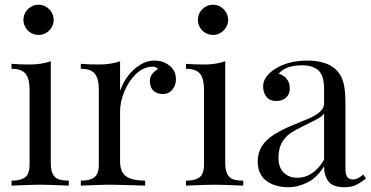

<svg xmlns="http://www.w3.org/2000/svg" viewBox="-20 -785 1569 812"><path d="M198.2 -732.9Q207 -718.3 207 -701.2Q207 -684.1 198.2 -669.2Q189.5 -654.3 174.8 -645.8Q160.2 -637.2 143.1 -637.2Q126 -637.2 111.1 -645.8Q96.2 -654.3 87.6 -669.2Q79.1 -684.1 79.1 -701.2Q79.1 -718.3 87.6 -732.9Q96.2 -747.6 111.1 -756.3Q126 -765.1 143.1 -765.1Q160.2 -765.1 174.8 -756.3Q189.5 -747.6 198.2 -732.9ZM271 -21V0Q179.2 -3.9 149.9 -3.9Q120.6 -3.9 28.8 0V-21Q84 -21 97.7 -49.3Q105.5 -64.9 105 -92.8V-405.8Q105 -452.1 88.1 -473.1Q71.3 -494.1 28.8 -494.1V-515.1Q60.1 -512.2 107.2 -512.2Q154.3 -512.2 194.8 -525.9V-92.8Q195.3 -39.6 226.6 -27.3Q243.2 -21 271 -21Z M629.9 -528.8Q659.2 -529.3 679.7 -518.6Q723.6 -496.1 724.1 -450.2Q724.1 -423.8 708.5 -405.5Q692.9 -387.2 668.9 -387.2Q645 -387.2 629.4 -401.1Q613.8 -415 613.8 -443.4Q613.8 -471.7 647.9 -493.2Q641.1 -502.9 627 -502.9Q587.4 -502.9 555.7 -472.7Q523.9 -442.4 505.9 -397.9Q487.8 -353.5 487.8 -314.9V-103Q487.8 -56.6 514.2 -38.8Q540.5 -21 593.8 -21V0Q470.7 -3.9 442.1 -3.9Q413.6 -3.9 321.8 0V-21Q377 -21 390.6 -49.3Q398.4 -64.9 397.9 -92.8V-405.8Q397.9 -452.1 381.1 -473.1Q364.3 -494.1 321.8 -494.1V-515.1Q353 -512.2 400.1 -512.2Q447.3 -512.2 487.8 -525.9V-400.9Q513.7 -472.7 570.8 -509.8Q600.6 -528.8 629.9 -528.8Z M936 -732.9Q944.8 -718.3 944.8 -701.2Q944.8 -684.1 936 -669.2Q927.2 -654.3 912.6 -645.8Q897.9 -637.2 880.9 -637.2Q863.8 -637.2 848.9 -645.8Q834 -654.3 825.4 -669.2Q816.9 -684.1 816.9 -701.2Q816.9 -718.3 825.4 -732.9Q834 -747.6 848.9 -756.3Q863.8 -765.1 880.9 -765.1Q897.9 -765.1 912.6 -756.3Q927.2 -747.6 936 -732.9ZM1008.8 -21V0Q917 -3.9 887.7 -3.9Q858.4 -3.9 766.6 0V-21Q821.8 -21 835.4 -49.3Q843.3 -64.9 842.8 -92.8V-405.8Q842.8 -452.1 825.9 -473.1Q809.1 -494.1 766.6 -494.1V-515.1Q797.9 -512.2 845 -512.2Q892.1 -512.2 932.6 -525.9V-92.8Q933.1 -39.6 964.4 -27.3Q981 -21 1008.8 -21Z M1237.8 -33.2Q1304.2 -33.2 1350.6 -108.9V-305.2Q1343.3 -293.9 1326.2 -284.2Q1309.1 -274.4 1267.6 -254.4Q1226.1 -234.4 1206.1 -220Q1186 -205.6 1171.9 -181.2Q1157.7 -156.7 1157.7 -117.2Q1157.7 -77.6 1179.7 -55.4Q1201.7 -33.2 1237.8 -33.2ZM1516.6 -46.9 1527.8 -29.8Q1493.2 -3.9 1474.9 1.5Q1456.5 6.8 1436.5 6.8Q1388.2 6.8 1369.4 -17.3Q1350.6 -41.5 1350.6 -82Q1321.3 -33.7 1280.3 -13.4Q1239.3 6.8 1200.7 6.8Q1162.1 6.8 1133.3 -4.9Q1069.8 -31.2 1069.8 -102.5Q1069.8 -173.8 1140.6 -216.8Q1174.3 -237.3 1207.5 -251.2Q1240.7 -265.1 1278.8 -280.8Q1350.6 -310.1 1350.6 -346.2V-408.2Q1350.6 -466.3 1326.4 -487.5Q1302.2 -508.8 1257.8 -508.8Q1187 -508.8 1158.7 -473.1Q1178.7 -468.3 1192.1 -451.9Q1205.6 -435.5 1205.6 -411.1Q1205.6 -386.7 1189.7 -372.3Q1173.8 -357.9 1147.7 -357.9Q1121.6 -357.9 1107.2 -375Q1092.8 -392.1 1092.8 -419.9Q1092.8 -459 1139.6 -491.2Q1196.8 -528.8 1279.8 -528.8Q1406.7 -528.3 1432.1 -436.5Q1440.9 -405.3 1440.9 -351.1V-73.2Q1440.9 -48.3 1448 -37.1Q1455.1 -25.9 1473.4 -25.9Q1491.7 -25.9 1516.6 -46.9Z"/></svg>

Font: PlayfairDisplay-Regular
Style: Regular
Weight: 400
Designer: Claus Eggers Sørensen
Foundry: Claus Eggers Sørensen
Version: Version 1.002;PS 001.002;hotconv 1.0.70;makeotf.lib2.5.58329